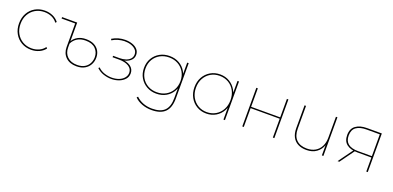

<svg xmlns="http://www.w3.org/2000/svg" viewBox="1 -1369 4938 2414"><g transform="rotate(20 2469.5 -161.5)"><path d="M316 3Q243 3 185.5 -30.5Q128 -64 95 -123Q62 -182 62 -259Q62 -336 95 -395Q128 -454 185.5 -487Q243 -520 316 -520Q372 -520 420.5 -499Q469 -478 502 -436L488 -421Q458 -462 413 -481.5Q368 -501 316 -501Q249 -501 196 -470.5Q143 -440 112.5 -385.5Q82 -331 82 -259Q82 -187 112.5 -132.5Q143 -78 196 -47Q249 -16 316 -16Q368 -16 413 -36Q458 -56 488 -96L502 -81Q469 -39 420.5 -18Q372 3 316 3Z M923 3Q832 3 779 -48.5Q726 -100 726 -183V-517H746V-268Q769 -309 814.5 -334.5Q860 -360 924 -360Q990 -360 1034 -336.5Q1078 -313 1100.5 -273.5Q1123 -234 1123 -184Q1123 -134 1100.5 -91.5Q1078 -49 1033.5 -23Q989 3 923 3ZM925 -16Q985 -16 1024.5 -39Q1064 -62 1083.5 -100.5Q1103 -139 1103 -183Q1103 -250 1058 -295.5Q1013 -341 924 -341Q860 -341 814.5 -313Q769 -285 746 -236V-184Q746 -108 794 -62Q842 -16 925 -16ZM544 -498V-517H746L732 -498Z M1388 3Q1337 3 1284 -14.5Q1231 -32 1191 -71L1204 -84Q1241 -47 1292 -30.5Q1343 -14 1393 -15Q1447 -16 1488.5 -33.5Q1530 -51 1553.5 -81Q1577 -111 1577 -147Q1577 -200 1528.5 -230Q1480 -260 1399 -260H1313V-279H1400Q1445 -279 1482 -291.5Q1519 -304 1540.5 -328.5Q1562 -353 1562 -387Q1562 -425 1537 -450.5Q1512 -476 1471.5 -489Q1431 -502 1384 -501Q1345 -500 1304 -488.5Q1263 -477 1225 -454L1216 -471Q1257 -496 1301 -508Q1345 -520 1390 -520Q1441 -520 1485 -505Q1529 -490 1555.5 -460.5Q1582 -431 1582 -389Q1582 -350 1558 -322Q1534 -294 1494 -279Q1454 -264 1405 -264L1408 -275Q1499 -275 1548 -240Q1597 -205 1597 -147Q1597 -100 1567.5 -66.5Q1538 -33 1490.5 -15Q1443 3 1388 3Z M1999 197Q1929 197 1868 174Q1807 151 1770 111L1784 97Q1824 136 1879 157Q1934 178 1999 178Q2111 178 2164.5 125Q2218 72 2218 -43V-209L2228 -269L2218 -329V-517H2238V-46Q2238 79 2178.5 138Q2119 197 1999 197ZM1984 -17Q1912 -17 1854.5 -49.5Q1797 -82 1763.5 -139Q1730 -196 1730 -269Q1730 -343 1763.5 -399.5Q1797 -456 1854.5 -488Q1912 -520 1984 -520Q2057 -520 2113.5 -488Q2170 -456 2202.5 -399.5Q2235 -343 2235 -269Q2235 -196 2202.5 -139Q2170 -82 2113.5 -49.5Q2057 -17 1984 -17ZM1984 -36Q2052 -36 2104.5 -65.5Q2157 -95 2187.5 -148Q2218 -201 2218 -269Q2218 -338 2187.5 -390Q2157 -442 2104.5 -471.5Q2052 -501 1984 -501Q1917 -501 1864 -471.5Q1811 -442 1780.5 -390Q1750 -338 1750 -269Q1750 -201 1780.5 -148Q1811 -95 1864 -65.5Q1917 -36 1984 -36Z M2660 3Q2589 3 2532 -30.5Q2475 -64 2442 -123.5Q2409 -183 2409 -259Q2409 -336 2442 -394.5Q2475 -453 2532 -486.5Q2589 -520 2660 -520Q2731 -520 2787 -486.5Q2843 -453 2875.5 -394.5Q2908 -336 2908 -259Q2908 -183 2875.5 -123.5Q2843 -64 2787 -30.5Q2731 3 2660 3ZM2660 -16Q2726 -16 2778.5 -47Q2831 -78 2861 -133Q2891 -188 2891 -259Q2891 -331 2861 -385.5Q2831 -440 2778.5 -470.5Q2726 -501 2660 -501Q2594 -501 2542 -470.5Q2490 -440 2459.5 -385.5Q2429 -331 2429 -259Q2429 -188 2459.5 -133Q2490 -78 2542 -47Q2594 -16 2660 -16ZM2891 0V-190L2901 -260L2891 -330V-517H2911V0Z M3143 0V-517H3163V-270H3552V-517H3572V0H3552V-252H3163V0Z M4000 3Q3934 3 3886.5 -21.5Q3839 -46 3813.5 -94Q3788 -142 3788 -212V-517H3808V-212Q3808 -116 3858 -66Q3908 -16 3999 -16Q4064 -16 4111 -43.5Q4158 -71 4183 -121Q4208 -171 4208 -236V-517H4228V0H4208V-146L4210 -143Q4188 -76 4134 -36.5Q4080 3 4000 3Z M4802 0V-196L4810 -188H4615Q4522 -188 4470.5 -228.5Q4419 -269 4419 -350Q4419 -436 4475 -476.5Q4531 -517 4623 -517H4822V0ZM4418 0 4563 -200H4586L4441 0ZM4802 -199V-506L4810 -498H4625Q4537 -498 4488 -463Q4439 -428 4439 -350Q4439 -206 4618 -206H4810Z"/></g></svg>

Font: Montserrat Alternates Thin
Style: Regular
Weight: 100
Designer: Julieta Ulanovsky
Foundry: Julieta Ulanovsky
Version: Version 9.000